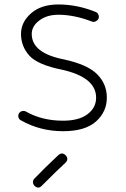

<svg xmlns="http://www.w3.org/2000/svg" viewBox="-20 -568 562 859"><path d="M262 19Q159 19 73 -30Q65 -34 62.5 -43.5Q60 -53 65 -61Q70 -69 79 -71Q88 -73 96 -69Q168 -28 262 -28Q333 -28 371.5 -57Q410 -86 410 -131Q410 -222 258 -256Q148 -278 111 -319.5Q74 -361 74 -416Q74 -469 119 -508.5Q164 -548 241 -548Q325 -548 407 -515Q416 -512 420 -503Q424 -494 421 -485Q417 -477 408 -472.5Q399 -468 390 -472Q312 -502 241 -502Q190 -502 156 -476.5Q122 -451 122 -416Q122 -330 267 -302Q372 -279 415 -235.5Q458 -192 458 -131Q458 -68 409.5 -24.5Q361 19 262 19ZM135 264Q128 257 127.5 247.5Q127 238 134 231Q181 182 241 126Q258 111 274 127Q289 144 273 160Q244 186 167 263Q152 279 135 264Z"/></svg>

Font: Hoogli
Style: Regular
Weight: 400
Designer: Anand Singh Naorem
Foundry: Brand New Type
Version: Version 1.00 b007